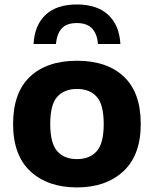

<svg xmlns="http://www.w3.org/2000/svg" viewBox="-20 -827 688 858"><path d="M324 10.5Q193.5 10.5 116 -61.2Q38.5 -133 38.5 -273Q38.5 -413 114 -484.2Q189.5 -555.5 324 -555.5Q458.5 -555.5 533.8 -484.2Q609 -413 609 -273Q609 -133.5 531.2 -61.5Q453.5 10.5 324 10.5ZM324 -116Q380.5 -116 412 -151Q443.5 -186 443.5 -272.5Q443.5 -360 412 -394.8Q380.5 -429.5 324 -429.5Q267.5 -429.5 236 -394.8Q204.5 -360 204.5 -273.5Q204.5 -186.5 235.8 -151.2Q267 -116 324 -116ZM130 -630.5Q134.5 -714.5 183.8 -760.8Q233 -807 323.5 -807Q414 -807 463.8 -760.5Q513.5 -714 518 -630.5H418Q414 -676 391.2 -700Q368.5 -724 323.5 -724Q278 -724 256 -700Q234 -676 230 -630.5Z"/></svg>

Font: Encode Sans SmExp
Style: Bold
Weight: 700
Width: 6
Designer: Multiple Designers
Foundry: Impallari Type
Version: Version 3.002; ttfautohint (v1.8.3) -l 8 -r 50 -G 200 -x 14 